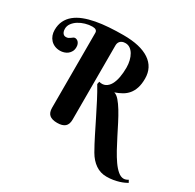

<svg xmlns="http://www.w3.org/2000/svg" viewBox="-185 -935 1320 1297"><g transform="rotate(30 475.0 -287.0)"><path d="M420.9 -730Q553.7 -730 623.8 -682.9Q693.8 -635.7 693.8 -547.9Q693.8 -504.9 683.8 -474.4Q673.8 -443.8 656 -422.6Q638.2 -401.4 613.5 -387.5Q588.9 -373.5 560.1 -363.8Q580.1 -358.4 600.3 -335Q620.6 -311.5 641.6 -277.1Q662.6 -242.7 684.1 -200.7Q705.6 -158.7 727.3 -115.7Q749 -72.8 771.2 -32.2Q793.5 8.3 815.7 40Q837.9 71.8 860.6 90.8Q883.3 109.9 905.8 109.9Q915.5 109.9 925 106Q934.6 102.1 939.9 98.1L950.2 117.2Q940.4 122.6 926.3 129.2Q912.1 135.7 893.1 141.6Q874 147.5 850.3 151.6Q826.7 155.8 797.9 155.8Q750.5 155.8 712.4 129.6Q674.3 103.5 647 56.2Q619.1 7.3 592.3 -46.4Q565.4 -100.1 538.8 -153.8Q512.2 -207.5 485.6 -258.8Q459 -310.1 432.1 -355L436 -375Q464.8 -367.7 486.1 -378.4Q507.3 -389.2 521 -413.3Q534.7 -437.5 541.3 -472.7Q547.9 -507.8 547.9 -548.8Q547.9 -578.1 541.5 -603.8Q535.2 -629.4 523.7 -648.7Q512.2 -668 496.1 -679Q480 -689.9 460 -689.9Q444.3 -689.9 434.3 -685.3Q424.3 -680.7 418.5 -673.6Q412.6 -666.5 410.4 -658.4Q408.2 -650.4 408.2 -643.1V-64Q408.2 -26.4 388.4 -9.3Q368.7 7.8 328.1 7.8Q287.1 7.8 267.6 -9.3Q248 -26.4 248 -64V-647.9Q248 -674.8 210.9 -674.8Q184.1 -674.8 156.5 -666.7Q128.9 -658.7 106.7 -644.8Q84.5 -630.9 70.3 -611.6Q56.2 -592.3 56.2 -569.8Q56.2 -554.2 60.3 -544.9Q64.5 -535.6 69.8 -531Q75.2 -526.4 80.8 -525.1Q86.4 -523.9 88.9 -523.9Q101.1 -523.9 108.9 -528.1Q116.7 -532.2 123 -536.9Q129.4 -541.5 135 -545.7Q140.6 -549.8 147.9 -549.8Q153.8 -549.8 160.4 -547.1Q167 -544.4 172.6 -538.6Q178.2 -532.7 182.1 -523.2Q186 -513.7 186 -500Q186 -480.5 178.5 -466.3Q170.9 -452.1 158.9 -442.6Q147 -433.1 131.6 -428.5Q116.2 -423.8 101.1 -423.8Q77.6 -423.8 58.8 -431.9Q40 -439.9 26.9 -454.1Q13.7 -468.3 6.8 -487.3Q0 -506.3 0 -527.8Q0 -568.4 15.1 -599.4Q30.3 -630.4 57.9 -652.8Q85.4 -675.3 124 -690.2Q162.6 -705.1 209.5 -713.9Q256.3 -722.7 309.8 -726.3Q363.3 -730 420.9 -730Z"/></g></svg>

Font: Berkshire Swash
Style: Regular
Weight: 400
Designer: Astigmatic (AOETI)
Foundry: Astigmatic (AOETI)
Version: Version 1.001